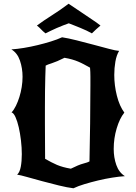

<svg xmlns="http://www.w3.org/2000/svg" viewBox="-20 -965 731 1030"><path d="M222 -113Q240 -103 255 -95Q270 -87 285.5 -80.5Q301 -74 319 -69Q337 -64 360 -60Q402 -81 427 -87.5Q452 -94 460 -99Q462 -196 463.5 -302.5Q465 -409 465 -505Q465 -530 465 -554.5Q465 -579 463 -602Q445 -612 430 -620Q415 -628 399.5 -634.5Q384 -641 366.5 -646Q349 -651 326 -655Q284 -634 258.5 -626Q233 -618 225 -613Q224 -588 223 -552.5Q222 -517 221.5 -476Q221 -435 221 -390Q221 -345 221 -302Q221 -257 221.5 -205Q222 -153 222 -113ZM42 -362Q55 -376 65.5 -397.5Q76 -419 84 -444.5Q92 -470 96.5 -498Q101 -526 101 -553Q101 -599 87 -640Q73 -681 41 -700Q72 -702 108.5 -708Q145 -714 182 -723Q219 -732 253 -742.5Q287 -753 313 -765Q346 -760 391.5 -748.5Q437 -737 482 -725Q527 -713 564.5 -703Q602 -693 619 -692Q605 -669 599 -634.5Q593 -600 593 -563Q593 -507 607 -451.5Q621 -396 647 -361Q622 -330 606 -276.5Q590 -223 590 -166Q590 -120 604 -80Q618 -40 650 -20Q619 -18 581.5 -12Q544 -6 506.5 3Q469 12 434 22.5Q399 33 374 45Q341 41 296 30Q251 19 206.5 7Q162 -5 125 -15.5Q88 -26 72 -28Q86 -41 91.5 -70.5Q97 -100 97 -138Q97 -173 92.5 -211.5Q88 -250 80.5 -282.5Q73 -315 63 -337Q53 -359 42 -362ZM519 -828Q504 -816 496 -808Q488 -800 473 -786Q461 -793 445 -800.5Q429 -808 412 -815Q395 -822 378.5 -828.5Q362 -835 349 -840Q335 -835 318 -828.5Q301 -822 284 -814.5Q267 -807 251.5 -799.5Q236 -792 224 -786Q208 -799 200.5 -807.5Q193 -816 178 -828Q213 -854 259.5 -883.5Q306 -913 348 -945Q414 -900 459.5 -870Q505 -840 519 -828Z"/></svg>

Font: New Rocker
Style: Regular
Weight: 400
Designer: Pablo Impallari, Brenda Gallo, Rodrigo Fuenzalida
Foundry: Pablo Impallari, Brenda Gallo, Rodrigo Fuenzalida
Version: Version 1.000; ttfautohint (v0.93) -l 8 -r 50 -G 200 -x 14 -